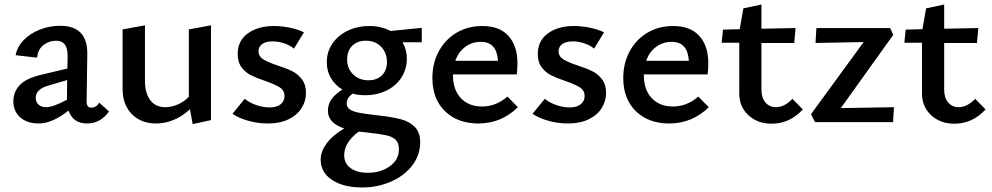

<svg xmlns="http://www.w3.org/2000/svg" viewBox="-20 -540 4385 849"><path d="M462 -47Q424 6 365 6Q303 6 283 -51Q211 6 151 6Q100 6 69.5 -21Q39 -48 39 -92Q39 -134 68 -164.5Q97 -195 169 -211L278 -237L279 -287Q280 -325 267 -342.5Q254 -360 228 -360Q198 -360 173 -341.5Q148 -323 144 -285L49 -296Q56 -333 84.5 -362.5Q113 -392 156 -409Q199 -426 246 -426Q368 -426 366 -300L363 -91Q363 -64 383 -64Q406 -64 419 -86ZM276 -99V-108L277 -186L192 -161Q138 -145 138 -107Q138 -88 151 -77Q164 -66 184 -66Q215 -66 276 -99Z M913 -428V-9L832 9L820 -57Q787 -26 748.5 -10Q710 6 670 6Q604 6 563 -35.5Q522 -77 522 -148V-410L621 -428V-183Q621 -128 644.5 -97Q668 -66 711 -66Q738 -66 766 -78Q794 -90 815 -112V-410Z M1008 -37 1062 -103Q1083 -86 1113 -75.5Q1143 -65 1172 -65Q1204 -65 1221 -79Q1238 -93 1238 -115Q1238 -140 1218 -153Q1198 -166 1153 -182Q1114 -195 1090 -207Q1066 -219 1048.5 -242Q1031 -265 1031 -301Q1031 -360 1076 -392.5Q1121 -425 1191 -425Q1225 -425 1261.5 -417.5Q1298 -410 1324 -397L1280 -325Q1262 -340 1236.5 -348.5Q1211 -357 1185 -357Q1155 -357 1139 -345Q1123 -333 1123 -314Q1123 -291 1143.5 -278Q1164 -265 1206 -251Q1246 -238 1271.5 -225.5Q1297 -213 1315 -189.5Q1333 -166 1333 -129Q1333 -93 1313.5 -62Q1294 -31 1256 -12.5Q1218 6 1165 6Q1120 6 1077.5 -6Q1035 -18 1008 -37Z M1845 -353H1760Q1779 -320 1779 -281Q1779 -235 1755.5 -198Q1732 -161 1690 -140Q1648 -119 1594 -119Q1563 -119 1539 -126Q1513 -107 1513 -83Q1513 -66 1526.5 -56.5Q1540 -47 1567.5 -41.5Q1595 -36 1650 -30Q1713 -23 1751.5 -13Q1790 -3 1814 21Q1838 45 1838 89Q1838 146 1803 191.5Q1768 237 1709 263Q1650 289 1581 289Q1500 289 1449 256Q1398 223 1398 166Q1398 130 1424.5 94Q1451 58 1502 28Q1430 4 1430 -50Q1430 -79 1446 -101.5Q1462 -124 1494 -144Q1461 -164 1443 -195Q1425 -226 1425 -265Q1425 -311 1450 -347.5Q1475 -384 1518 -404.5Q1561 -425 1613 -425Q1666 -425 1707 -403L1845 -417ZM1691 -265Q1691 -307 1665 -333.5Q1639 -360 1597 -360Q1560 -360 1537.5 -337.5Q1515 -315 1515 -277Q1515 -237 1541.5 -211Q1568 -185 1609 -185Q1647 -185 1669 -207Q1691 -229 1691 -265ZM1596 45 1566 42Q1502 90 1502 146Q1502 183 1530.5 203.5Q1559 224 1606 224Q1664 224 1704 195Q1744 166 1744 120Q1744 92 1729.5 78Q1715 64 1687 58Q1659 52 1596 45Z M2270 -66Q2197 6 2095 6Q2004 6 1948 -48Q1892 -102 1892 -195Q1892 -262 1921 -314.5Q1950 -367 2000 -396Q2050 -425 2113 -425Q2189 -425 2228.5 -381Q2268 -337 2268 -261Q2268 -229 2265 -211H1983V-207Q1983 -143 2018 -106Q2053 -69 2112 -69Q2173 -69 2224 -113ZM1993 -271H2182Q2177 -355 2106 -355Q2067 -355 2037 -332.5Q2007 -310 1993 -271Z M2335 -37 2389 -103Q2410 -86 2440 -75.5Q2470 -65 2499 -65Q2531 -65 2548 -79Q2565 -93 2565 -115Q2565 -140 2545 -153Q2525 -166 2480 -182Q2441 -195 2417 -207Q2393 -219 2375.5 -242Q2358 -265 2358 -301Q2358 -360 2403 -392.5Q2448 -425 2518 -425Q2552 -425 2588.5 -417.5Q2625 -410 2651 -397L2607 -325Q2589 -340 2563.5 -348.5Q2538 -357 2512 -357Q2482 -357 2466 -345Q2450 -333 2450 -314Q2450 -291 2470.5 -278Q2491 -265 2533 -251Q2573 -238 2598.5 -225.5Q2624 -213 2642 -189.5Q2660 -166 2660 -129Q2660 -93 2640.5 -62Q2621 -31 2583 -12.5Q2545 6 2492 6Q2447 6 2404.5 -6Q2362 -18 2335 -37Z M3114 -66Q3041 6 2939 6Q2848 6 2792 -48Q2736 -102 2736 -195Q2736 -262 2765 -314.5Q2794 -367 2844 -396Q2894 -425 2957 -425Q3033 -425 3072.5 -381Q3112 -337 3112 -261Q3112 -229 3109 -211H2827V-207Q2827 -143 2862 -106Q2897 -69 2956 -69Q3017 -69 3068 -113ZM2837 -271H3026Q3021 -355 2950 -355Q2911 -355 2881 -332.5Q2851 -310 2837 -271Z M3530 -56Q3472 7 3392 7Q3330 7 3289.5 -30.5Q3249 -68 3249 -126V-351H3171L3177 -409L3251 -411L3267 -503L3347 -520V-413L3498 -416L3492 -350H3347V-144Q3347 -107 3365 -86.5Q3383 -66 3411 -66Q3449 -66 3484 -103Z M3933 -66 3929 0H3584L3566 -35L3799 -354L3586 -350L3590 -416H3916L3930 -386L3698 -62Z M4338 -56Q4280 7 4200 7Q4138 7 4097.5 -30.5Q4057 -68 4057 -126V-351H3979L3985 -409L4059 -411L4075 -503L4155 -520V-413L4306 -416L4300 -350H4155V-144Q4155 -107 4173 -86.5Q4191 -66 4219 -66Q4257 -66 4292 -103Z"/></svg>

Font: Ysabeau Semibold
Style: Regular
Weight: 600
Designer: Christian Thalmann (Catharsis Fonts)
Version: Version 0.003